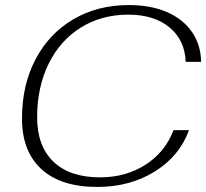

<svg xmlns="http://www.w3.org/2000/svg" viewBox="-20 -730 816 760"><path d="M67 -261Q67 -393 120.5 -495Q174 -597 270 -653.5Q366 -710 490 -710Q576 -710 640 -682.5Q704 -655 739.5 -604Q775 -553 776 -485H715Q712 -571 651 -621.5Q590 -672 488 -672Q382 -672 300 -621Q218 -570 172.5 -477.5Q127 -385 127 -266Q127 -152 191.5 -90Q256 -28 376 -28Q478 -28 556 -78Q634 -128 667 -215H728Q691 -112 592.5 -51Q494 10 365 10Q221 10 144 -60.5Q67 -131 67 -261Z"/></svg>

Font: Fahkwang ExtraLight
Style: Italic
Weight: 275
Italic angle: -10°
Designer: Suppakit Chalermlarp | Katatrad Co.,Ltd.
Foundry: Cadson Demak Co.,Ltd.
Version: Version 1.000; ttfautohint (v1.6)